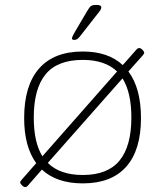

<svg xmlns="http://www.w3.org/2000/svg" viewBox="-20 -738 670 779"><path d="M82 21Q76 21 69 14Q62 7 62 2Q62 -1 64 -3.5Q66 -6 69 -10L127 -76Q78 -143 78 -259Q78 -391 138.5 -460Q199 -529 316 -529Q419 -529 478 -474L532 -535Q538 -543 545 -543Q551 -543 558 -536Q565 -529 565 -524Q565 -521 563 -518.5Q561 -516 558 -512L501 -448Q552 -380 552 -259Q552 -129 492 -61.5Q432 6 316 6Q210 6 150 -50L95 13Q89 21 82 21ZM117 -261Q117 -160 152 -104L455 -448Q406 -495 316 -495Q213 -495 165 -436.5Q117 -378 117 -261ZM316 -28Q417 -28 465 -86.5Q513 -145 513 -261Q513 -363 477 -420L174 -77Q223 -28 316 -28ZM281 -576Q272 -576 272 -583Q272 -586 276.5 -595Q281 -604 287 -614L333 -692Q343 -709 349 -713.5Q355 -718 372 -718Q391 -718 391 -708Q391 -701 381.5 -689Q372 -677 358 -659L308 -595Q299 -583 293.5 -579.5Q288 -576 281 -576Z"/></svg>

Font: Asap Semi Expanded Thin
Style: Regular
Weight: 100
Width: 6
Designer: Pablo Cosgaya
Foundry: Omnibus-Type
Version: Version 3.001; ttfautohint (v1.8.4.7-5d5b)